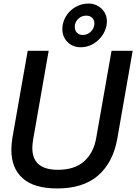

<svg xmlns="http://www.w3.org/2000/svg" viewBox="-20 -1049 772 1081"><path d="M44 -205Q44 -238 50 -274L136 -763H254L167 -266Q162 -236 162 -216Q162 -93 306 -93Q401 -93 454.5 -141.5Q508 -190 522 -274L608 -763H727L640 -266Q616 -134 532.5 -61Q449 12 302 12Q172 12 108 -45Q44 -102 44 -205ZM331 -885Q331 -923 351 -956.5Q371 -990 405 -1009.5Q439 -1029 477 -1029Q522 -1029 552 -1000Q582 -971 582 -927Q582 -921 580 -907Q570 -855 528.5 -819Q487 -783 434 -783Q389 -783 360 -812.5Q331 -842 331 -885ZM511 -909Q514 -931 501.5 -946Q489 -961 465 -961Q439 -961 420 -942.5Q401 -924 401 -898Q401 -877 413.5 -864.5Q426 -852 446 -852Q470 -852 488.5 -868Q507 -884 511 -909Z"/></svg>

Font: Open Sauce Sans Medium Italic
Style: Regular
Weight: 500
Italic angle: -10°
Designer: Alfredo Marco Pradil
Foundry: Creative Sauce Fz LLC
Version: Version 1.477